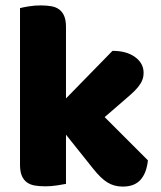

<svg xmlns="http://www.w3.org/2000/svg" viewBox="-20 -681 595 710"><path d="M527 -88Q522 -41 499.5 -16Q477 9 434 9Q402 9 377 -6.5Q352 -22 323 -59L224 -183V-1Q213 1 191.5 4.5Q170 8 148 8Q126 8 108.5 5Q91 2 79 -7Q67 -16 60.5 -31.5Q54 -47 54 -72V-651Q65 -654 86.5 -657.5Q108 -661 130 -661Q152 -661 169.5 -658Q187 -655 199 -646Q211 -637 217.5 -621.5Q224 -606 224 -581V-317L396 -493Q448 -493 479.5 -470Q511 -447 511 -412Q511 -397 506 -384.5Q501 -372 490.5 -359Q480 -346 463.5 -331.5Q447 -317 425 -298L367 -248Z"/></svg>

Font: Baloo Paaji
Style: Regular
Weight: 400
Designer: Shuchita Grover and Ek Type
Foundry: Ek Type
Version: Version 1.443;PS 1.000;hotconv 16.6.51;makeotf.lib2.5.65220;